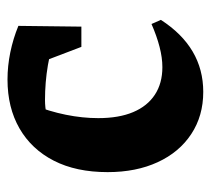

<svg xmlns="http://www.w3.org/2000/svg" viewBox="-45 -506 562 512"><g transform="rotate(-90 236.0 -250.0)"><path d="M247 11Q183 11 134.5 -21Q86 -53 59.5 -110.5Q33 -168 33 -244Q33 -328 63.5 -387.5Q94 -447 149.5 -479Q205 -511 280 -511Q316 -511 352.5 -503.5Q389 -496 423 -482L406 -380Q321 -411 225 -411Q206 -411 187.5 -407Q169 -403 152 -394L213 -445Q195 -400 186 -355.5Q177 -311 177 -269Q177 -214 193 -176Q209 -138 239.5 -118Q270 -98 313 -98Q338 -98 367 -105.5Q396 -113 428 -127L439 -102Q366 11 247 11ZM367 -314 303 -482H423L421 -314Z"/></g></svg>

Font: Piazzolla Thin ExtraBold
Style: Regular
Weight: 800
Version: Version 2.005